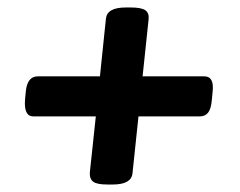

<svg xmlns="http://www.w3.org/2000/svg" viewBox="-20 -493 640 513"><path d="M267 0Q239 0 229 -7.5Q219 -15 220 -32L236 -182H69Q43 -182 47 -228L49 -249Q53 -289 81 -289H247L263 -443Q266 -473 316 -473H330Q358 -473 368.5 -465.5Q379 -458 377 -441L361 -289H526Q553 -289 548 -247L546 -226Q544 -202 536 -192Q528 -182 514 -182H350L334 -30Q331 0 281 0Z"/></svg>

Font: Asap Expanded Expanded Regular
Style: Bold Italic
Weight: 700
Width: 7
Italic angle: -6°
Designer: Pablo Cosgaya
Foundry: Omnibus-Type
Version: Version 3.001; ttfautohint (v1.8.4.7-5d5b)